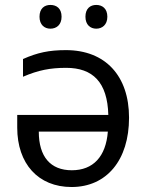

<svg xmlns="http://www.w3.org/2000/svg" viewBox="-20 -748 599 778"><path d="M140.1 -680.2C140.1 -713.9 160.2 -728 184.1 -728C209 -728 229.5 -713.9 229.5 -680.2C229.5 -647.5 209 -631.8 184.1 -631.8C160.2 -631.8 140.1 -647.5 140.1 -680.2ZM326.2 -680.2C326.2 -713.9 346.2 -728 370.1 -728C394 -728 415 -713.9 415 -680.2C415 -647.5 394 -631.8 370.1 -631.8C346.2 -631.8 326.2 -647.5 326.2 -680.2ZM49.8 -282.2H418.9C415.5 -415 356 -473.1 248 -473.1C184.1 -473.1 135.3 -463.9 73.2 -437V-508.8C131.3 -534.7 178.7 -544.9 247.1 -544.9C406.7 -544.9 502.9 -440.9 502.9 -271C502.9 -99.1 412.1 9.8 270 9.8C134.8 9.8 49.8 -84.5 49.8 -231ZM137.2 -214.8C137.2 -112.8 184.6 -58.1 271 -58.1C357.4 -58.1 409.2 -113.3 417 -214.8Z"/></svg>

Font: OpenSansEmoji
Style: Regular
Weight: 400
Foundry: MorbZ
Version: Version 1.000;PS 001.000;hotconv 1.0.70;makeotf.lib2.5.58329